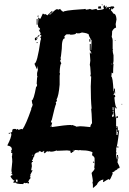

<svg xmlns="http://www.w3.org/2000/svg" viewBox="-20 -727 588 877"><path d="M392.6 -536.6H388.2V-548.3H392.6ZM482.4 -684.6V-690.4H478.5Q478.5 -684.6 482.4 -684.6ZM392.6 -146.5Q392.6 -155.8 400.4 -164.1Q398.4 -218.8 396.5 -228.5L398.4 -232.4Q394.5 -271 394.5 -332.5Q394.5 -342.3 396.5 -377.4L392.6 -379.4L394.5 -389.2Q392.6 -427.2 390.1 -430.2L392.6 -450.2L390.1 -486.3H394.5V-480.5H396.5V-488.3L390.1 -498.5V-526.4H394.5V-498.5H396.5L398.4 -542.5Q386.7 -558.6 384.3 -572.3Q382.3 -572.3 382.3 -570.3Q382.3 -575.2 354.5 -578.6Q354.5 -578.1 342.3 -574.7H332.5L328.1 -576.7Q328.1 -568.4 300.3 -568.4V-570.3H284.2Q275.9 -565.4 272.5 -556.6H276.4V-552.2Q262.2 -552.2 262.2 -504.4Q258.3 -462.4 256.3 -462.4Q258.3 -458.5 258.3 -456.5Q256.3 -450.2 254.4 -450.2L260.3 -436.5Q254.4 -436.5 252.4 -395.5Q252.4 -391.6 254.4 -391.6L252.4 -381.3V-340.3Q248 -288.6 238.3 -272.5Q240.2 -268.6 240.2 -264.2Q237.3 -264.2 234.4 -260.3Q236.3 -256.3 236.3 -252.4Q232.4 -248 216.3 -178.2Q214.4 -178.2 212.4 -168.5Q216.3 -166.5 218.3 -166.5L214.4 -152.3Q216.3 -148.4 216.3 -146.5Q278.8 -156.2 304.2 -156.2Q306.2 -156.2 306.2 -154.3L310.1 -156.2Q328.1 -150.4 328.1 -148.4L346.2 -150.4Q356 -150.4 392.6 -146.5ZM147.5 -548.3V-552.2H145V-548.3ZM492.2 -432.6V-436.5H490.2V-432.6ZM498.5 -292.5V-296.4H496.6V-292.5ZM498.5 -224.1V-234.4Q498.5 -238.3 494.6 -238.3V-224.1ZM498.5 -212.4V-222.2Q494.6 -221.7 494.6 -218.3Q496.6 -214.4 496.6 -212.4ZM492.2 -192.4 500.5 -196.3Q498.5 -204.1 498.5 -210.4H496.6Q496.6 -205.1 492.2 -200.2ZM210.4 -148.4V-152.3H208.5V-148.4ZM514.2 -142.1V-146.5H512.2V-142.1ZM516.6 -110.4Q516.6 -116.2 518.6 -124H514.2V-136.2H512.2V-110.4ZM316.4 -40V-42H312.5V-40ZM128.4 -16.1V-20H126V-16.1ZM58.1 106 60.1 102.1V93.8H52.2Q53.7 106 58.1 106ZM128.4 53.7 127.9 53.2 129.9 49.3ZM442.4 -686.5 438.5 -688.5Q434.6 -688.5 430.2 -686.5Q428.2 -689 428.2 -696.8L440.4 -698.7ZM155.3 -650.4H151.4Q151.4 -656.7 155.3 -656.7ZM151.4 -614.3H147.5V-640.6H151.4ZM155.3 -558.6H151.4Q151.4 -563.5 157.2 -566.4L159.2 -562.5Q155.3 -562.5 155.3 -558.6ZM143.1 -542.5Q139.2 -542.5 139.2 -546.4V-550.3Q139.2 -553.7 145 -556.6H151.4Q151.4 -545.9 143.1 -542.5ZM508.3 -542.5H504.4V-544.4H508.3ZM151.4 -530.3H147.5V-534.7H151.4ZM538.6 -250.5H534.2V-252.4H538.6ZM22 -116.2H20V-120.1H26.4Q26.4 -116.2 22 -116.2ZM520.5 -52.2H516.6V-60.1Q520.5 -59.6 520.5 -56.2ZM410.2 16.6Q404.3 16.6 404.3 12.7L408.2 10.7L410.2 14.6ZM448.2 -702.6Q444.3 -702.6 444.3 -706.5H448.2ZM406.2 130.9H404.3V116.7L402.3 105L404.3 101.1Q404.3 95.2 398.4 63Q412.1 48.3 412.1 43Q412.1 38.6 410.2 38.6L412.1 24.9V-3.4Q412.1 -10.3 400.4 -18.1L402.3 -32.2Q382.3 -40 362.3 -40Q347.7 -40 344.2 -42Q342.3 -42 342.3 -40Q332.5 -42 322.3 -42Q314 -32.2 310.1 -32.2Q310.1 -28.3 306.2 -28.3L300.3 -32.2L302.2 -36.1V-38.1L286.1 -40Q249.5 -38.1 240.2 -38.1V-40Q225.6 -34.2 212.4 -34.2L204.1 -36.1L200.2 -34.2L196.3 -36.1Q193.4 -36.1 184.1 -26.4L178.2 -34.2H182.1V-38.1L178.2 -36.1Q178.2 -38.1 176.3 -38.1Q176.3 -32.2 170.4 -32.2L164.1 -36.1H156.2L158.2 -32.2Q136.2 -29.8 136.2 -12.2Q133.3 -12.2 128.4 3.9H126V7.8H130.4V11.7Q124 11.7 124 22Q126 25.9 126 27.8H124Q124 29.8 126 29.8Q122.1 49.3 122.1 51.8Q125 49.8 128.4 49.8L126.5 52.2L127.9 53.2L118.2 71.8Q120.1 75.7 120.1 77.6Q116.2 78.1 116.2 82Q120.1 82.5 120.1 85.9L110.4 97.7Q112.3 97.7 112.3 99.6Q108.4 100.6 108.4 104H112.3V107.9Q112.3 111.8 106.4 111.8V107.9L96.2 109.9Q94.2 109.9 94.2 107.9Q86.4 108.9 86.4 113.8Q51.3 113.8 50.3 106L46.4 107.9Q40 107.9 40 104Q43 104 46.4 97.7Q39.1 97.7 28.3 80.1Q28.3 73.7 36.1 73.7V67.9H32.2V64H36.1Q32.2 61 32.2 50.8Q36.1 15.6 36.1 11.7Q36.1 0 34.2 -12.2Q36.1 -15.6 36.1 -28.3Q30.3 -28.3 30.3 -30.3L32.2 -34.2Q30.3 -38.1 30.3 -40Q34.2 -40 34.2 -44.4Q34.2 -59.6 14.2 -62V-64.5Q32.2 -99.1 32.2 -116.2Q28.3 -116.2 28.3 -122.1Q36.1 -122.1 36.1 -128.4V-134.3L42 -138.2H51.3L57.1 -134.3Q57.6 -138.2 61 -138.2Q61.5 -134.3 64.9 -134.3Q68.8 -134.3 77.1 -138.2Q81.1 -136.2 83 -136.2Q98.6 -158.7 123 -228.5V-234.4Q125.5 -234.4 129.4 -248.5Q127 -251.5 125 -268.6Q133.8 -268.6 145 -330.6Q149.4 -330.6 149.4 -340.3L147.5 -344.2Q148.9 -377.4 151.4 -377.4L149.4 -381.3V-393.6Q149.4 -395.5 153.3 -409.2V-426.3L149.4 -409.2Q137.2 -434.6 137.2 -436.5Q149.9 -436.5 165 -542.5Q167 -542.5 167 -554.7H163.1Q163.1 -558.1 169.4 -562.5Q167 -566.4 167 -568.4Q162.1 -564.5 159.2 -564.5L165 -572.3V-576.7L157.2 -590.3L161.1 -592.3V-588.4H163.1V-590.3Q161.1 -594.7 161.1 -596.7Q163.1 -596.7 163.1 -598.6Q153.3 -598.6 153.3 -614.3L155.3 -640.6Q153.3 -644.5 153.3 -646.5H155.3L163.1 -640.6Q165 -640.6 175.3 -664.6Q181.2 -664.6 181.2 -660.6L185.1 -662.6H187L197.3 -656.7Q197.3 -659.2 217.3 -676.8H219.2V-674.3Q213.9 -664.6 207 -664.6V-658.7Q230.5 -681.2 237.3 -684.6H243.2Q245.1 -684.6 245.1 -682.6L255.4 -686.5Q255.4 -681.6 269 -672.4Q269 -679.2 352.5 -684.6Q361.3 -684.6 370.1 -686.5L372.6 -682.6Q390.1 -684.6 390.1 -686.5L400.4 -682.6L420.4 -686.5Q420.4 -685.1 426.3 -680.7Q448.7 -682.6 454.6 -686.5L452.1 -696.8Q454.6 -700.7 454.6 -702.6H458.5Q458.5 -694.3 464.4 -694.3L462.4 -698.7L466.3 -700.7V-694.3L462.4 -688.5H466.3Q466.3 -694.3 470.2 -694.3L474.6 -692.4Q475.1 -696.8 478.5 -696.8V-694.3L492.2 -698.7V-696.8L496.6 -698.7Q497.6 -698.7 502.4 -694.3Q502.4 -691.4 494.6 -686.5V-684.6H490.2V-688.5L486.3 -686.5L488.3 -682.6L486.3 -678.7Q489.7 -678.7 498.5 -664.6Q510.3 -664.6 512.2 -638.7L508.3 -616.7L510.3 -600.6Q501.5 -600.6 492.2 -584.5Q492.2 -569.3 490.2 -558.6Q494.6 -550.8 494.6 -542.5V-504.4Q494.6 -502.4 496.6 -502.4L494.6 -498.5Q494.6 -488.3 498.5 -474.6V-448.2L496.6 -436.5Q496.6 -434.6 498.5 -434.6Q496.6 -413.1 496.6 -391.6Q491.2 -395.5 490.2 -395.5Q490.2 -388.2 488.3 -377.4Q495.1 -377.4 498.5 -310.5H500.5V-322.3H504.4Q506.3 -304.7 506.3 -300.3H502.4V-308.6H500.5V-294.4Q506.3 -294.4 506.3 -284.2L502.4 -282.2Q506.3 -234.4 514.2 -234.4V-232.4H510.3Q506.3 -232.4 506.3 -238.3H504.4Q504.4 -214.4 508.3 -190.4H510.3Q510.3 -196.3 518.6 -196.3V-188.5H516.6L512.2 -190.4Q510.3 -186.5 510.3 -184.1V-150.4L514.2 -148.4Q514.2 -150.4 516.6 -150.4L518.6 -136.2Q518.6 -134.3 516.6 -134.3L518.6 -130.4L516.6 -126.5H520.5V-132.3H524.4Q515.1 -50.3 510.3 -50.3Q511.2 -50.3 511.2 -46.4Q511.2 -41.5 510.3 -33.2Q510.3 -31.2 512.2 -31.2L510.3 -21Q510.3 -15.1 514.2 1H516.6Q516.6 -9.3 514.2 -19H518.6L520.5 -5.4Q516.6 7.8 516.6 14.6Q526.4 33.2 526.4 38.6Q526.4 41 522 42.5L518.6 41Q518.6 47.4 504.4 52.7Q504.4 56.6 492.2 61L494.6 64.9V66.9Q484.9 90.8 480.5 94.7H478.5V90.8Q470.7 92.3 452.1 105L450.2 101.1Q452.1 97.2 452.1 92.8Q429.7 97.2 422.4 116.7Z"/></svg>

Font: Mister Brush
Style: Regular
Weight: 400
Designer: GGBotNet
Foundry: GGBotNet
Version: 1.00